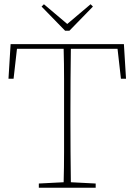

<svg xmlns="http://www.w3.org/2000/svg" viewBox="-20 -885 634 905"><path d="M20 -514 30 -677H564L574 -514H550L534 -655H314Q313 -584 312.5 -512Q312 -440 312 -367V-310Q312 -239 312.5 -168Q313 -97 314 -26L431 -20V0H163V-20L280 -26Q282 -97 282 -168Q282 -239 282 -310V-367Q282 -440 282 -512Q282 -584 280 -655H60L44 -514ZM187 -865 297 -772 407 -865 418 -854 307 -740H287L176 -854Z"/></svg>

Font: Source Serif Pro ExtraLight
Style: Regular
Weight: 200
Designer: Frank Grießhammer
Foundry: Adobe Systems Incorporated
Version: Version 3.001;hotconv 1.0.111;makeotfexe 2.5.65597